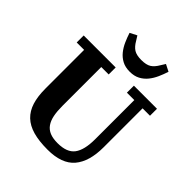

<svg xmlns="http://www.w3.org/2000/svg" viewBox="-256 -1111 1282 1282"><g transform="rotate(45 384.5 -470.0)"><path d="M409 12Q328 12 271.5 -4Q215 -20 179.5 -54Q144 -88 127.5 -140.5Q111 -193 111 -267V-632H41V-698H343V-632H273V-265Q273 -214 280.5 -177Q288 -140 305.5 -115Q323 -90 352.5 -78Q382 -66 426 -66Q514 -66 549.5 -113.5Q585 -161 585 -262V-632H515V-698H733V-632H663V-264Q663 -129 603 -58.5Q543 12 409 12ZM429 -744Q387 -744 357 -760Q327 -776 306 -802Q285 -828 270.5 -860.5Q256 -893 245 -927L294 -952L314 -920Q334 -885 358.5 -869.5Q383 -854 429 -854Q475 -854 499.5 -869.5Q524 -885 544 -920L564 -952L613 -927Q602 -893 587.5 -860.5Q573 -828 552 -802Q531 -776 501 -760Q471 -744 429 -744Z"/></g></svg>

Font: IBM Plex Serif
Style: Bold
Weight: 700
Designer: Mike Abbink, Paul van der Laan, Pieter van Rosmalen
Foundry: Bold Monday
Version: Version 2.008